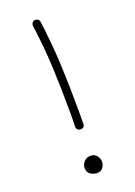

<svg xmlns="http://www.w3.org/2000/svg" viewBox="-133 -737 556 788"><g transform="rotate(-20 145.0 -343.0)"><path d="M124.5 -682.1Q131.8 -683.1 137.9 -678.5Q144 -673.8 144.5 -667Q157.7 -569.3 162.1 -474.6Q166.5 -379.9 166.5 -273.9Q166.5 -259.8 166.5 -244.4Q166.5 -229 166 -213.4Q166 -196.3 147.9 -196.3Q140.6 -196.3 135.5 -201.4Q130.4 -206.5 130.4 -213.9Q130.9 -229.5 131.1 -244.6Q131.3 -259.8 131.3 -273.9Q131.3 -379.4 127 -472.9Q122.6 -566.4 109.4 -662.1Q108.4 -669.4 113 -675.5Q117.7 -681.6 124.5 -682.1ZM185.1 -41.5Q185.1 -28.3 176.5 -16.4Q168 -4.4 150.4 -4.4Q137.2 -4.4 123 -12.9Q108.9 -21.5 108.9 -41Q108.9 -57.6 120.4 -69.1Q131.8 -80.6 148.4 -80.6Q166 -80.6 175.5 -68.4Q185.1 -56.2 185.1 -41.5Z"/></g></svg>

Font: Mikhak-FD ExtraLight
Style: Regular
Weight: 200
Designer: Amin Abedi
Version: Version 3.2